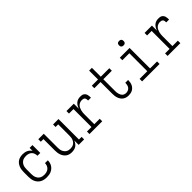

<svg xmlns="http://www.w3.org/2000/svg" viewBox="236 -1927 3128 3128"><g transform="rotate(-45 1800.0 -363.5)"><path d="M298 8Q269 8 240.5 2.5Q212 -3 187 -16.5Q162 -30 142.5 -51.5Q123 -73 111 -99Q99 -125 94.5 -153Q90 -181 90 -210V-320Q90 -348 94 -375Q98 -402 108.5 -427.5Q119 -453 136 -475Q153 -497 176.5 -511.5Q200 -526 227.5 -532Q255 -538 282 -538Q305 -538 327.5 -534Q350 -530 370.5 -520.5Q391 -511 408 -496Q425 -481 437 -462V-530H502V-349H437Q437 -376 428.5 -402Q420 -428 400.5 -446.5Q381 -465 354.5 -472.5Q328 -480 301 -480Q280 -480 260 -476Q240 -472 222 -461.5Q204 -451 190.5 -435Q177 -419 169 -400Q161 -381 158 -361Q155 -341 155 -320V-210Q155 -190 158 -169.5Q161 -149 168.5 -130.5Q176 -112 189 -96Q202 -80 219.5 -69.5Q237 -59 257 -54.5Q277 -50 298 -50Q324 -50 351 -57Q378 -64 398 -81.5Q418 -99 428.5 -125Q439 -151 439 -178L504 -177Q504 -151 497.5 -125.5Q491 -100 477.5 -78Q464 -56 443.5 -38.5Q423 -21 399.5 -10.5Q376 0 350 4Q324 8 298 8Z M877 8Q850 8 823.5 1.5Q797 -5 775.5 -20.5Q754 -36 738.5 -58Q723 -80 714 -105Q705 -130 701.5 -156.5Q698 -183 698 -210V-472H637V-530H763V-210Q763 -190 765.5 -170Q768 -150 775.5 -131.5Q783 -113 795 -97Q807 -81 824 -70Q841 -59 860.5 -54.5Q880 -50 900 -50Q920 -50 939.5 -54.5Q959 -59 976 -70Q993 -81 1005 -97Q1017 -113 1024.5 -131.5Q1032 -150 1034.5 -170Q1037 -190 1037 -210V-472H977V-530H1102V-58H1163V0H1037V-100Q1028 -76 1012.5 -54.5Q997 -33 975.5 -18.5Q954 -4 928 2Q902 8 877 8Z M1286 0V-58H1390V-472H1286V-530H1455V-414Q1463 -439 1476 -462Q1489 -485 1509 -503Q1529 -521 1554 -529.5Q1579 -538 1606 -538Q1623 -538 1641 -536Q1659 -534 1674 -525.5Q1689 -517 1699.5 -502.5Q1710 -488 1715 -471.5Q1720 -455 1721 -437.5Q1722 -420 1722 -402H1657Q1657 -417 1655 -432.5Q1653 -448 1644 -460Q1635 -472 1619.5 -476Q1604 -480 1589 -480Q1567 -480 1545 -472Q1523 -464 1507 -448.5Q1491 -433 1481 -412.5Q1471 -392 1465 -370Q1459 -348 1457 -325.5Q1455 -303 1455 -281V-58H1580V0Z M2184 8Q2158 8 2132.5 1.5Q2107 -5 2086 -20Q2065 -35 2050.5 -56.5Q2036 -78 2027.5 -102Q2019 -126 2016 -152Q2013 -178 2013 -203V-472H1870V-530H2013V-735H2077V-530H2273V-472H2077V-203Q2077 -186 2078.5 -168.5Q2080 -151 2085 -134Q2090 -117 2098 -101Q2106 -85 2119 -73Q2132 -61 2149 -55.5Q2166 -50 2184 -50Q2206 -50 2228 -59Q2250 -68 2264 -86Q2278 -104 2283.5 -126Q2289 -148 2289 -171Q2289 -173 2289 -174.5Q2289 -176 2289 -178H2354Q2354 -176 2354 -173.5Q2354 -171 2354 -168Q2354 -145 2349.5 -122Q2345 -99 2335 -78Q2325 -57 2309 -40Q2293 -23 2273 -12Q2253 -1 2230 3.5Q2207 8 2184 8Z M2499 0V-58H2676V-472H2515V-530H2740V-58H2901V0ZM2700 -628Q2689 -628 2679 -631Q2669 -634 2661.5 -641.5Q2654 -649 2651 -659Q2648 -669 2648 -680Q2648 -691 2651 -701Q2654 -711 2661.5 -718.5Q2669 -726 2679 -729Q2689 -732 2700 -732Q2711 -732 2721 -729Q2731 -726 2738.5 -718.5Q2746 -711 2749 -701Q2752 -691 2752 -680Q2752 -669 2749 -659Q2746 -649 2738.5 -641.5Q2731 -634 2721 -631Q2711 -628 2700 -628Z M3086 0V-58H3190V-472H3086V-530H3255V-414Q3263 -439 3276 -462Q3289 -485 3309 -503Q3329 -521 3354 -529.5Q3379 -538 3406 -538Q3423 -538 3441 -536Q3459 -534 3474 -525.5Q3489 -517 3499.5 -502.5Q3510 -488 3515 -471.5Q3520 -455 3521 -437.5Q3522 -420 3522 -402H3457Q3457 -417 3455 -432.5Q3453 -448 3444 -460Q3435 -472 3419.5 -476Q3404 -480 3389 -480Q3367 -480 3345 -472Q3323 -464 3307 -448.5Q3291 -433 3281 -412.5Q3271 -392 3265 -370Q3259 -348 3257 -325.5Q3255 -303 3255 -281V-58H3380V0Z"/></g></svg>

Font: Iosevka Curly Slab LtEx
Style: Regular
Weight: 300
Width: 7
Monospace: yes
Designer: Belleve Invis
Foundry: Belleve Invis
Version: Version 11.1.0; ttfautohint (v1.8.3)